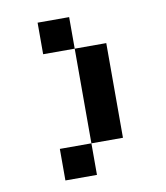

<svg xmlns="http://www.w3.org/2000/svg" viewBox="-74 -687 647 749"><g transform="rotate(-10 250.0 -312.5)"><path d="M250 -125V-500H125V-625H250V-500H375V-125ZM125 0V-125H250V0Z"/></g></svg>

Font: Silkscreen
Style: Regular
Weight: 400
Designer: Jason Kottke
Foundry: Jason Kottke
Version: Version 1.001; ttfautohint (v1.8.4.7-5d5b)